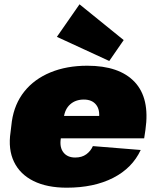

<svg xmlns="http://www.w3.org/2000/svg" viewBox="-20 -858 728 891"><path d="M290 13Q198 13 135.5 -18Q73 -49 45 -107Q17 -165 29 -245L35 -295Q47 -376 93 -433.5Q139 -491 214 -522Q289 -553 385 -553Q534 -553 605 -477.5Q676 -402 655 -256L649 -216H220L234 -320H477L436 -282L439 -306Q445 -348 426 -372Q407 -396 369 -396Q331 -396 306 -374Q281 -352 276 -312L262 -214Q256 -174 274.5 -150.5Q293 -127 329 -127Q360 -127 380.5 -142Q401 -157 411 -180L633 -162Q594 -78 505 -32.5Q416 13 290 13ZM554 -672 487 -575 244 -687 349 -838Z"/></svg>

Font: Pathway Extreme SemiCondensed Black
Style: Italic
Weight: 900
Width: 4
Italic angle: -8°
Version: Version 1.001;gftools[0.9.26]